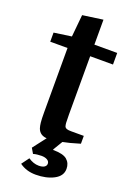

<svg xmlns="http://www.w3.org/2000/svg" viewBox="-167 -741 699 1012"><g transform="rotate(20 182.5 -235.0)"><path d="M5 -475V-526L103 -540L115 -664L229 -680V-540H357V-475H229V-148Q229 -114 230 -101.5Q231 -89 234 -81Q237 -75 245 -72Q253 -69 271 -69H341V-25Q283 -7 238.5 1.5Q194 10 168 10Q123 10 110 -27Q106 -39 104 -58Q102 -77 102 -114V-475ZM172 210Q119 210 81 182L112 140Q141 160 171 160Q191 160 202 153Q213 146 213 134Q213 121 200.5 113.5Q188 106 168 106Q157 106 144 107.5Q131 109 122 112L105 83L182 -17H256L214 53L215 56Q271 56 293 75Q315 94 315 126Q315 166 273 188Q231 210 172 210Z"/></g></svg>

Font: Domine
Style: Bold
Weight: 700
Designer: Pablo Impallari, Rodrigo Fuenzalida, Brenda Gallo
Foundry: Pablo Impallari, Rodrigo Fuenzalida, Brenda Gallo
Version: Version 2.000